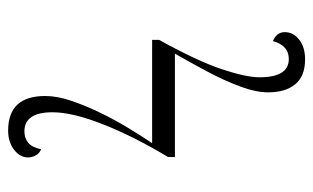

<svg xmlns="http://www.w3.org/2000/svg" viewBox="-169 -591 770 472"><g transform="rotate(90 216.0 -355.0)"><path d="M301 10Q216 10 216 -81Q216 -111 228 -146Q240 -181 257.5 -217Q275 -253 295 -286Q315 -319 332 -344H78V-361Q130 -455 150 -515Q170 -575 170 -608Q170 -680 125 -680Q92 -680 81 -641Q59 -650 59 -670Q59 -691 77.5 -705.5Q96 -720 126 -720Q167 -720 187 -696Q207 -672 207 -629Q207 -599 192.5 -560Q178 -521 155.5 -479Q133 -437 112 -400H366V-383Q317 -302 286.5 -225.5Q256 -149 256 -99Q256 -30 303 -30Q319 -30 330.5 -39Q342 -48 347 -71Q357 -67 362 -58Q367 -49 367 -39Q367 -19 348 -4.5Q329 10 301 10Z"/></g></svg>

Font: Noto Serif Display SemiCondensed Light
Style: Regular
Weight: 300
Width: 4
Designer: Monotype Design Team
Foundry: Monotype Imaging Inc.
Version: Version 2.009